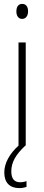

<svg xmlns="http://www.w3.org/2000/svg" viewBox="-20 -747 224 985"><path d="M94 -727C72 -727 64 -709 64 -688C64 -667 74 -650 93 -650C112 -650 124 -665 124 -689C124 -709 116 -727 94 -727ZM38 132C38 86 60 47 110 0H112V-529H75V0C30 41 2 89 2 138C2 190 30 218 79 218C94 218 107 215 116 212V182C110 185 95 188 83 188C53 188 38 169 38 132Z"/></svg>

Font: Noto Sans Kannada ExtraCondensed ExtraLight
Style: Regular
Weight: 200
Width: 2
Designer: Jelle Bosma - Monotype Design Team
Foundry: Monotype Imaging Inc.
Version: Version 2.005